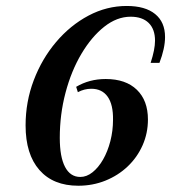

<svg xmlns="http://www.w3.org/2000/svg" viewBox="-20 -602 565 634"><path d="M238.7 11.3Q155.6 11.3 110.1 -40.7Q64.5 -92.7 64.5 -187.9Q64.5 -266.1 91.5 -337.1Q118.5 -408.1 165.3 -463.3Q212.1 -518.5 272.2 -550.4Q332.3 -582.3 398.4 -582.3Q459.7 -582.3 492.3 -555.6Q525 -529 525 -479.8Q525 -442.7 506.5 -394.4H477.4Q484.7 -416.9 488.3 -435.1Q491.9 -453.2 491.9 -467.7Q491.9 -505.6 471 -526.2Q450 -546.8 411.3 -546.8Q366.1 -546.8 324.2 -513.7Q282.3 -480.6 248.8 -424.2Q215.3 -367.7 196.4 -296Q177.4 -224.2 177.4 -146.8Q177.4 -83.9 194.8 -50.8Q212.1 -17.7 245.2 -17.7Q266.1 -17.7 285.5 -33.1Q304.8 -48.4 320.2 -75Q335.5 -101.6 344.4 -135.9Q353.2 -170.2 353.2 -206.5Q354 -256.5 335.5 -282.7Q316.9 -308.9 281.5 -308.9Q258.1 -308.9 237.1 -297.6L231.5 -315.3Q275 -341.1 329 -341.1Q395.2 -341.1 431.9 -305.6Q468.5 -270.2 468.5 -207.3Q468.5 -162.1 450.8 -122.2Q433.1 -82.3 401.6 -52.4Q370.2 -22.6 328.2 -5.6Q286.3 11.3 238.7 11.3Z"/></svg>

Font: Playfair 5pt SemiExpanded Light
Style: Bold Italic
Weight: 700
Italic angle: -15.6°
Version: Version 2.001;gftools[0.9.30]